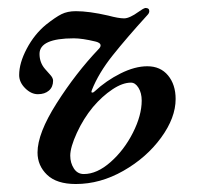

<svg xmlns="http://www.w3.org/2000/svg" viewBox="-20 -447 498 481"><path d="M74 -65Q74 -113 122 -188.5Q170 -264 227 -324Q232 -329 232 -333Q232 -337 228 -339.5Q224 -342 219 -343Q186 -351 165 -351Q79 -351 79 -312Q79 -290 93 -274Q97 -269 105 -260.5Q113 -252 113 -245Q113 -229 102.5 -220Q92 -211 75 -211Q58 -211 43 -226Q28 -241 28 -259Q28 -289 47 -325Q66 -361 95 -385Q119 -404 134 -411.5Q149 -419 170 -419Q203 -419 251 -408Q277 -401 291 -401Q298 -401 307.5 -405.5Q317 -410 325 -416Q339 -426 344 -427H345Q354 -427 354 -419Q354 -414 349 -409Q298 -353 262.5 -308.5Q227 -264 210 -221L209 -217Q209 -215 211.5 -215Q214 -215 217 -218Q246 -245 282 -263Q318 -281 349 -281Q382 -281 401 -258Q420 -235 420 -199Q420 -152 383.5 -102Q347 -52 289 -19Q231 14 170 14Q122 14 98 -9Q74 -32 74 -65ZM335 -195Q335 -214 327 -227Q319 -240 308 -240Q287 -240 261.5 -223Q236 -206 213 -179Q189 -150 172.5 -114Q156 -78 156 -57Q156 -39 165 -25Q174 -11 190 -11Q223 -11 257 -41Q291 -71 313 -114.5Q335 -158 335 -195Z"/></svg>

Font: EB Garamond Medium
Style: Italic
Weight: 500
Italic angle: -17.2°
Designer: Georg Duffner and Octavio Pardo
Foundry: Georg Duffner
Version: Version 1.000